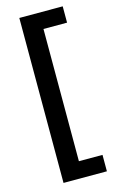

<svg xmlns="http://www.w3.org/2000/svg" viewBox="-124 -766 556 914"><g transform="rotate(-15 153.5 -309.5)"><path d="M284.1 16.2V97.1H70.3V-715.9H284.1V-635.5H167.8V16.2Z"/></g></svg>

Font: Khula SemiBold
Style: Regular
Weight: 600
Designer: Erin McLaughlin, Steve Matteson
Version: Version 1.002;PS 1.0;hotconv 1.0.72;makeotf.lib2.5.5900; ttf